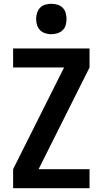

<svg xmlns="http://www.w3.org/2000/svg" viewBox="-20 -990 540 1010"><path d="M250 -810Q266 -810 282 -815Q298 -820 309.5 -831Q321 -842 325.5 -858Q330 -874 330 -890Q330 -906 325.5 -922Q321 -938 309.5 -949.5Q298 -961 282 -965.5Q266 -970 250 -970Q234 -970 218 -965.5Q202 -961 191 -949.5Q180 -938 175 -922Q170 -906 170 -890Q170 -874 175 -858Q180 -842 191 -831Q202 -820 218 -815Q234 -810 250 -810ZM49 0H451V-100H183L451 -635V-735H49V-635H317L49 -100Z"/></svg>

Font: Iosevka SS09
Style: Bold
Weight: 700
Monospace: yes
Designer: Belleve Invis
Foundry: Belleve Invis
Version: Version 5.2.1; ttfautohint (v1.8.3)